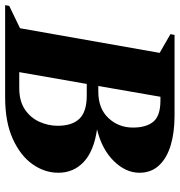

<svg xmlns="http://www.w3.org/2000/svg" viewBox="-26 -704 700 748"><g transform="rotate(90 324.0 -330.0)"><path d="M-30 0 -27 -16 60 -58 156 -602 83 -644 86 -660H401Q466 -660 516 -645Q566 -630 594.5 -599.5Q623 -569 623 -523Q623 -470 577.5 -423.5Q532 -377 454 -358Q538 -346 580.5 -306.5Q623 -267 623 -207Q623 -154 590 -107Q557 -60 491.5 -30Q426 0 329 0ZM342 -605H327L285 -363H307Q373 -363 410 -402.5Q447 -442 447 -498Q447 -550 424 -577.5Q401 -605 342 -605ZM322 -318H277L231 -55H293Q344 -55 376.5 -77Q409 -99 424.5 -133.5Q440 -168 440 -205Q440 -261 412.5 -289.5Q385 -318 322 -318Z"/></g></svg>

Font: Spectral SC ExtraBold
Style: Italic
Weight: 800
Italic angle: -10°
Designer: Jean-Baptiste Levee
Foundry: Production Type
Version: Version 2.001